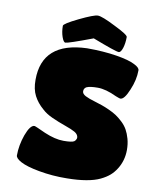

<svg xmlns="http://www.w3.org/2000/svg" viewBox="-98 -982 851 1065"><g transform="rotate(10 327.5 -449.5)"><path d="M58.1 -67.9Q58.1 -124.5 79.1 -184.1Q101.6 -245.1 126 -245.1Q130.9 -245.1 189.9 -217.8Q250.5 -191.9 297.9 -191.9Q344.7 -191.9 357.9 -200.2Q366.2 -206.5 369.1 -215.6Q372.1 -224.6 366.9 -234.9Q361.8 -245.1 348.1 -252.9Q331.1 -262.7 292.2 -276.4Q253.4 -290 217 -306.4Q180.7 -322.8 158.2 -344.2Q124.5 -373 105.5 -409.4Q86.4 -445.8 86.9 -499Q86.9 -711.4 337.9 -720.2Q431.6 -720.2 504.9 -708.3Q578.1 -696.3 609.9 -679.2Q640.1 -664.6 640.1 -648.9Q640.1 -595.2 615.2 -537.1Q590.8 -477.1 567.9 -477.1Q564.5 -477.1 542 -485.8Q480.5 -515.1 435.1 -515.1Q392.1 -515.1 373 -506.8Q357.9 -499 357.9 -481.9Q357.9 -467.3 377.4 -457Q397 -446.8 434.1 -436Q457.5 -428.7 474.1 -423.1Q490.7 -417.5 515.6 -406.2Q540.5 -395 557.9 -383.5Q575.2 -372.1 594.7 -353.8Q614.3 -335.4 626 -314.7Q637.7 -293.9 645.8 -265.1Q653.8 -236.3 653.8 -203.1Q653.8 -143.1 623 -94.2Q608.4 -70.8 588.9 -53.7Q569.3 -36.6 538.6 -21.7Q507.8 -6.8 460.9 1.2Q414.1 9.3 352.1 9.8Q272.9 11.2 194.8 -2.9Q124.5 -15.6 89.8 -34.2Q58.1 -51.3 58.1 -67.9ZM184.1 -819.8Q184.1 -831.5 263.2 -870.1Q343.8 -909.2 366.2 -909.2Q390.1 -909.2 466.8 -870.1Q543.9 -832.5 543.9 -819.8Q543.9 -784.2 535.2 -757.1Q526.4 -730 514.2 -730Q497.1 -730 365.2 -780.8Q230.5 -730 213.9 -730Q203.6 -730 193.8 -757.8Q184.1 -785.6 184.1 -819.8Z"/></g></svg>

Font: GGS TheRock Black
Style: Regular
Weight: 900
Designer: Rodrigo Fuenzalida (2012); Goodgame Studios (2014)
Foundry: Rodrigo Fuenzalida,2012;  GGS,2014
Version: Version 1.002 | FøM Mod